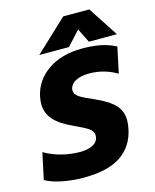

<svg xmlns="http://www.w3.org/2000/svg" viewBox="-154 -1013 901 1118"><g transform="rotate(-15 296.5 -454.0)"><path d="M337 -923H494L612 -742H443L401 -827L323 -742H144ZM-19 -32 15 -191Q63 -163 118.5 -149Q174 -135 227 -135Q281 -135 310.5 -153.5Q340 -172 340 -205Q340 -230 316 -247Q292 -264 226 -294Q151 -328 116 -368.5Q81 -409 81 -463Q81 -481 86 -508Q106 -601 188 -657.5Q270 -714 395 -714Q459 -714 507 -704Q555 -694 596 -672L563 -517Q486 -563 396 -563Q348 -563 316.5 -547.5Q285 -532 278 -503Q277 -499 277 -492Q277 -469 302.5 -452Q328 -435 394 -407Q472 -372 506 -334.5Q540 -297 540 -243Q540 -220 534 -191Q514 -92 436 -38.5Q358 15 209 15Q143 15 80.5 2.5Q18 -10 -19 -32Z"/></g></svg>

Font: Prompt
Style: Bold Italic
Weight: 700
Italic angle: -12°
Designer: Katatrad Team
Foundry: CadsonDemak
Version: Version 1.001